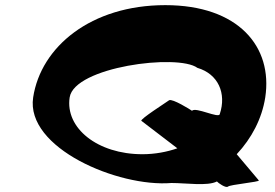

<svg xmlns="http://www.w3.org/2000/svg" viewBox="-20 -732 1069 747"><path d="M109 -353C79 -156 440 -3 647 -20C705 -20 787 -7 824 -26C828 -21 858 1 867 -6C875 -14 991 -24 987 -30L901 -132C959 -194 999 -270 1012 -353C1042 -550 908 -712 623 -712C334 -712 139 -550 109 -353ZM251 -353C269 -472 672 -524 748 -468C829 -444 862 -369 835 -288C832 -270 741 -317 727 -301C720 -306 651 -349 638 -342C627 -334 524 -268 530 -262L670 -155C630 -141 583 -132 534 -132C359 -132 233 -234 251 -353Z"/></svg>

Font: Ampere
Style: SuExtIta
Weight: 400
Version: Version 1